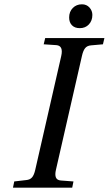

<svg xmlns="http://www.w3.org/2000/svg" viewBox="-20 -868 503 888"><path d="M299.8 -787.1Q299.8 -814 316.7 -831.1Q333.5 -848.1 358.9 -848.1Q380.4 -848.1 393.8 -833.3Q407.2 -818.4 407.2 -798.8Q407.2 -772.5 391.1 -755.1Q375 -737.8 349.1 -737.8Q325.7 -737.8 312.7 -751.2Q299.8 -764.6 299.8 -787.1ZM40 0 45.9 -28.8 101.1 -35.2Q118.7 -36.6 128.2 -47.6Q137.7 -58.6 143.1 -83L263.2 -608.9Q273.9 -656.2 241.2 -659.2L182.1 -663.1L189 -691.9H462.9L456.1 -663.1L400.9 -658.2Q382.8 -656.7 373.5 -645Q364.3 -633.3 358.9 -608.9L238.8 -83Q233.4 -60.1 238.5 -47.4Q243.7 -34.7 261.2 -33.2L319.8 -28.8L314 0Z"/></svg>

Font: Linguistics Pro
Style: Italic
Weight: 400
Italic angle: -12°
Designer: Stefan Peev, Context Ltd
Foundry: Stefan Peev, Context Ltd
Version: Version 001.000